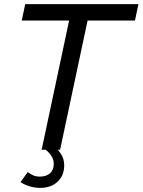

<svg xmlns="http://www.w3.org/2000/svg" viewBox="-20 -730 695 936"><path d="M317 -630H86L103 -710H655L638 -630H407L273 0H183ZM175 186Q152 186 127 179Q102 172 80 158L115 109Q129 119 142.5 125Q156 131 174 131Q205 131 223.5 115Q242 99 242 69Q242 49 232 32.5Q222 16 203 0L238 -23Q262 -3 277.5 21Q293 45 293 76Q293 125 261 155.5Q229 186 175 186Z"/></svg>

Font: Raleway Medium
Style: Italic
Weight: 500
Italic angle: -12°
Designer: Matt McInerney, Pablo Impallari, Rodrigo Fuenzalida
Foundry: Matt McInerney, Pablo Impallari, Rodrigo Fuenzalida
Version: Version 4.026